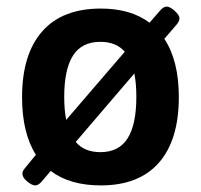

<svg xmlns="http://www.w3.org/2000/svg" viewBox="-20 -556 609 583"><path d="M87 7Q77 7 62.5 -5Q48 -17 48 -29Q48 -37 57 -47L89 -86Q47 -152 47 -261Q47 -391 108 -460.5Q169 -530 286 -530Q377 -530 434 -487L467 -525Q477 -536 486 -536Q496 -536 510.5 -523Q525 -510 525 -500Q525 -492 516 -481L479 -438Q523 -372 523 -261Q523 -131 462.5 -62Q402 7 286 7Q192 7 134 -37L106 -4Q96 7 87 7ZM175 -262Q175 -222 181 -192L359 -399Q332 -429 285 -429Q228 -429 201.5 -387Q175 -345 175 -262ZM285 -94Q341 -94 367.5 -136Q394 -178 394 -262Q394 -302 388 -333L210 -125Q236 -94 285 -94Z"/></svg>

Font: Asap SemiBold
Style: Regular
Weight: 600
Designer: Pablo Cosgaya
Foundry: Omnibus-Type
Version: Version 3.001; ttfautohint (v1.8.3)